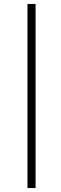

<svg xmlns="http://www.w3.org/2000/svg" viewBox="-20 -755 308 971"><path d="M119 196V-735H160V196Z"/></svg>

Font: Piazzolla 8pt ExtraLight
Style: Italic
Weight: 250
Italic angle: -11.3°
Designer: Juan Pablo del Peral
Foundry: Huerta Tipografica
Version: Version 2.001